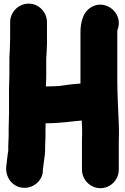

<svg xmlns="http://www.w3.org/2000/svg" viewBox="-20 -794 671 1032"><path d="M232.5 -557V-675C232.5 -728.4 188.9 -774.5 134 -774.5C79.8 -774.5 34.5 -729.3 34.5 -675V-587C34.5 -554.1 32.1 -520.2 30.5 -481.8V-387C30.5 -354.1 27.3 -324.5 28.5 -284.4V-187C28.5 -159.6 26.5 -130.8 26.5 -101V-65C26.5 -47.2 24.5 -30.5 24.5 -9V15.1C23.6 19.7 22.3 27.4 21.8 32.6L19.3 52.3C17.5 66.5 15.4 83.8 13.8 99.5C7.3 156.7 44.5 210.6 104 215.4C158.8 219.8 210.5 176.1 210.5 122V116C213.4 97.4 216.1 73.3 218.1 59.3C220.2 44.4 222.5 28.6 222.5 12V-8C222.5 -23.4 224.5 -41.6 224.5 -65V-103C224.5 -111.7 224.9 -120.5 225.3 -131.5H233C303.6 -131.5 361.1 -141.4 419.3 -146.2C420.5 -123.7 421.5 -100.5 421.5 -78.9C420.9 -66.5 420.5 -51.1 420.5 -39V118C420.5 172.2 465.7 217.5 520 217.5C574.9 217.5 618.5 171.4 618.5 118V-39C618.5 -50 619.5 -62.8 619.5 -76C619.5 -132.3 615.3 -186.8 613.5 -241.3L611.5 -299.3C610.8 -318.9 610.5 -337.2 610.5 -354V-624C610.5 -625.1 610.6 -627 611.1 -631.8C634.9 -691.6 598.3 -743.3 559 -760.4C496.1 -787.7 441.1 -746.2 425.8 -700.2C415.6 -675.9 412.5 -647 412.5 -621V-354C412.5 -350.7 412.5 -349.8 412.5 -344.8L370.9 -341.4C334.4 -338.3 306.2 -330.5 272 -330.5C257.5 -330.5 243.9 -329.5 233 -329.5H226.6C227.2 -346.3 228.5 -366.8 228.5 -387V-479.1C229.7 -504.8 232.5 -531.3 232.5 -557Z"/></svg>

Font: Smoothie
Style: ExBd
Weight: 800
Foundry: Cannot Into Space Fonts
Version: Version 0.8